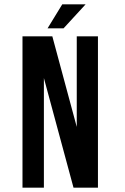

<svg xmlns="http://www.w3.org/2000/svg" viewBox="-20 -868 576 888"><path d="M183 -507V0H84V-700H222L335 -281V-700H433V0H320ZM376 -848 274 -737H200L268 -848Z"/></svg>

Font: Bebas Neue Bold
Style: Regular
Weight: 700
Designer: Ryoichi Tsunekawa & LGV (GE)
Foundry: Free Software Foundation, Inc.
Version: Version 1.003 August 13, 2016